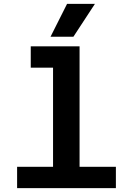

<svg xmlns="http://www.w3.org/2000/svg" viewBox="-20 -979 690 999"><path d="M256 0V-738H394V0ZM69 0V-111H583V0ZM140 -627V-738H325V-627ZM243 -788 329 -959H474L362 -788Z"/></svg>

Font: Azeret Mono SemiBold
Style: Regular
Weight: 600
Designer: Martin Vácha
Foundry: Displaay
Version: Version 1.002